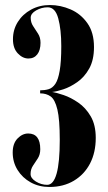

<svg xmlns="http://www.w3.org/2000/svg" viewBox="-20 -731 430 763"><path d="M176.5 12Q135 12 102 -6.2Q69 -24.5 49.8 -55.5Q30.5 -86.5 30.5 -125Q30.5 -161 49.8 -180.8Q69 -200.5 92 -200.5Q140 -200.5 140 -138Q140 -117 130.5 -102Q121 -87 111.2 -72.8Q101.5 -58.5 101.5 -39.5Q101.5 -22.5 122.8 -9.5Q144 3.5 167.5 3.5Q217.5 3.5 217.5 -175Q217.5 -256.5 208 -296Q198.5 -335.5 181.2 -347.8Q164 -360 139.5 -360V-372Q157.5 -372 173 -376.5Q188.5 -381 199.8 -397.5Q211 -414 217.2 -449.8Q223.5 -485.5 223.5 -548Q223.5 -614 211.5 -658Q199.5 -702 169.5 -702Q145.5 -702 123.8 -689.8Q102 -677.5 102 -660.5Q102 -641.5 111.8 -627Q121.5 -612.5 131.2 -597.2Q141 -582 141 -561Q141 -531.5 128.2 -515Q115.5 -498.5 93 -498.5Q70 -498.5 50.8 -518.8Q31.5 -539 31.5 -575Q31.5 -613 50.8 -643.8Q70 -674.5 103.5 -692.8Q137 -711 178.5 -711Q220.5 -711 260.8 -693.5Q301 -676 327.2 -639Q353.5 -602 353.5 -544Q353.5 -492.5 334.5 -458.5Q315.5 -424.5 287.2 -404.8Q259 -385 231.5 -376Q204 -367 187 -365.5Q204 -363 232.8 -353.2Q261.5 -343.5 291 -323.2Q320.5 -303 340.5 -268.8Q360.5 -234.5 360.5 -183Q360.5 -125 337.8 -81.2Q315 -37.5 273.5 -12.8Q232 12 176.5 12Z"/></svg>

Font: Imbue 100pt ExtraBold
Style: Regular
Weight: 800
Designer: Tyler Finck
Foundry: Etcetera Type Company
Version: Version 1.102; ttfautohint (v1.8.3)